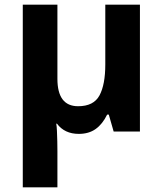

<svg xmlns="http://www.w3.org/2000/svg" viewBox="-20 -566 700 826"><path d="M582 -546V0H469L448 -73H441Q421 -32 391.5 -11Q362 10 319 10Q258 10 225 -34H222Q224 -24 225 -2.5Q226 19 226.5 42.5Q227 66 227 84V240H78V-546H227V-227Q227 -109 316 -109Q383 -109 408 -155.5Q433 -202 433 -289V-546Z"/></svg>

Font: Noto Sans IKEA
Style: Bold
Weight: 600
Designer: Monotype Design Team
Foundry: Monotype Imaging Inc.
Version: Version 2.001